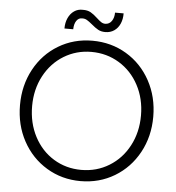

<svg xmlns="http://www.w3.org/2000/svg" viewBox="-59 -939 917 1002"><g transform="rotate(5 399.5 -438.0)"><path d="M50.8 -360.4Q50.8 -463.9 96.2 -547.9Q141.6 -631.8 221.2 -679.7Q300.8 -727.5 398.4 -727.5Q497.1 -727.5 577.1 -679.7Q657.2 -631.8 703.1 -547.6Q749 -463.4 749 -359.4Q749 -255.9 703.1 -171.9Q657.2 -87.9 577.4 -40Q497.6 7.8 399.4 7.8Q301.8 7.8 221.9 -40.3Q142.1 -88.4 96.4 -172.4Q50.8 -256.3 50.8 -360.4ZM684.6 -360.4Q684.6 -448.2 647 -518.8Q609.4 -589.4 543.9 -629.2Q478.5 -668.9 398.4 -668.9Q319.8 -668.9 254.6 -629.2Q189.5 -589.4 151.9 -518.8Q114.3 -448.2 114.3 -360.4Q114.3 -272 151.4 -201.2Q188.5 -130.4 253.4 -90.6Q318.4 -50.8 398.4 -50.8Q479 -50.8 544.4 -91.1Q609.9 -131.3 647.2 -202.1Q684.6 -272.9 684.6 -360.4ZM334 -883.8Q358.9 -884.3 375.7 -874.8Q392.6 -865.2 411.1 -847.7Q425.3 -834.5 435.3 -827.9Q445.3 -821.3 457 -821.3Q478.5 -821.8 490.7 -839.6Q502.9 -857.4 502.9 -883.8H547.9Q548.3 -854 537.8 -829.8Q527.3 -805.7 507.3 -792Q487.3 -778.3 460.9 -778.3Q439 -778.3 423.3 -786.9Q407.7 -795.4 387.7 -812.5Q370.6 -826.7 359.6 -833Q348.6 -839.4 335 -838.9Q316.4 -839.8 304.9 -823Q293.5 -806.2 293 -778.3H247.1Q247.1 -809.6 258.3 -833.7Q269.5 -857.9 289.1 -871.3Q308.6 -884.8 334 -883.8Z"/></g></svg>

Font: Reddit Sans Fudge Light
Style: Regular
Weight: 300
Designer: Stephen Hutchings
Foundry: Reddit
Version: Version 1.013